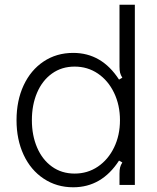

<svg xmlns="http://www.w3.org/2000/svg" viewBox="-20 -783 663 813"><path d="M50 -274Q50 -357 80 -421.5Q110 -486 164.5 -522.5Q219 -559 290 -559Q411 -559 484 -446L498 -454Q491 -465 488.5 -475Q486 -485 486 -501V-763H551V0H486V-48Q486 -64 488.5 -74Q491 -84 498 -95L484 -103Q411 10 290 10Q220 10 165 -26.5Q110 -63 80 -127.5Q50 -192 50 -274ZM488 -274Q488 -338 463 -390Q438 -442 394.5 -471.5Q351 -501 296 -501Q241 -501 200 -471.5Q159 -442 137 -390.5Q115 -339 115 -274Q115 -210 137 -158.5Q159 -107 200 -77.5Q241 -48 296 -48Q351 -48 394.5 -77.5Q438 -107 463 -158.5Q488 -210 488 -274Z"/></svg>

Font: Open Sauce Sans Light
Style: Regular
Weight: 300
Designer: Alfredo Marco Pradil
Foundry: Creative Sauce Fz LLC
Version: Version 1.477